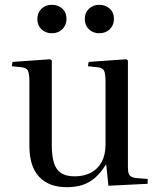

<svg xmlns="http://www.w3.org/2000/svg" viewBox="-20 -763 662 797"><path d="M258 14Q182 14 142 -29.5Q102 -73 102 -157V-422Q102 -457 96 -469.5Q90 -482 68 -484L29 -488L32 -506L188 -517L195 -512V-161Q195 -115 204 -86.5Q213 -58 234 -44.5Q255 -31 290 -31Q329 -31 358 -46.5Q387 -62 402.5 -91.5Q418 -121 418 -163V-422Q418 -457 412 -469.5Q406 -482 384 -484L345 -488L348 -506L504 -517L511 -512V-69Q511 -45 517.5 -36Q524 -27 543 -24L593 -20V0L430 8L421 -79H419Q398 -45 374 -24.5Q350 -4 321.5 5Q293 14 258 14ZM392 -625Q366 -625 349 -641.5Q332 -658 332 -684Q332 -710 349 -726.5Q366 -743 392 -743Q418 -743 435.5 -727Q453 -711 453 -685Q453 -659 436 -642Q419 -625 392 -625ZM195 -625Q169 -625 152 -641.5Q135 -658 135 -684Q135 -710 152 -726.5Q169 -743 194 -743Q222 -743 239 -727Q256 -711 256 -685Q256 -659 239 -642Q222 -625 195 -625Z"/></svg>

Font: Literata 60pt
Style: Regular
Weight: 400
Designer: Latin by Veronika Burian and Jose Scaglione. Greek by Irene Vlachou. Cyrillic by Vera Evstafieva.
Foundry: TypeTogether
Version: Version 3.002